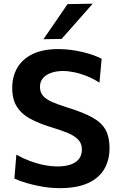

<svg xmlns="http://www.w3.org/2000/svg" viewBox="-20 -988 636 1021"><path d="M297.5 12.5Q253 12.5 206.8 4.8Q160.5 -3 120.8 -14.8Q81 -26.5 56.5 -38.5L67 -165.5Q101.5 -146 138.8 -132Q176 -118 213.8 -110.5Q251.5 -103 287.5 -103Q325 -103 354 -112.5Q383 -122 399.2 -142Q415.5 -162 415.5 -193Q415.5 -224.5 396.2 -245Q377 -265.5 340.8 -280.8Q304.5 -296 254 -311Q188 -331 141.2 -356.2Q94.5 -381.5 69.8 -420.5Q45 -459.5 45 -521Q45 -581 72.2 -627.8Q99.5 -674.5 154 -700.8Q208.5 -727 290.5 -727Q323 -727 356 -722.8Q389 -718.5 419.5 -711.2Q450 -704 475.8 -694.8Q501.5 -685.5 520.5 -675.5L509 -548.5Q478 -568.5 443.8 -582.5Q409.5 -596.5 376.2 -603.5Q343 -610.5 315 -610.5Q281.5 -610.5 253.8 -601.2Q226 -592 209.2 -573.2Q192.5 -554.5 192.5 -526Q192.5 -498.5 207.5 -480Q222.5 -461.5 254.5 -447Q286.5 -432.5 336.5 -417Q422 -391 471.5 -363.2Q521 -335.5 541.8 -297Q562.5 -258.5 562.5 -200.5Q562.5 -137.5 534.8 -89.5Q507 -41.5 448.5 -14.5Q390 12.5 297.5 12.5ZM211 -779.5Q243.5 -826.5 275.5 -873Q307.5 -919.5 339 -966L473 -968.5Q444.5 -936 416.8 -904.5Q389 -873 361.5 -842Q334 -811 307.5 -781Z"/></svg>

Font: Commissioner Thin SemiBold
Style: Regular
Weight: 600
Version: Version 1.000